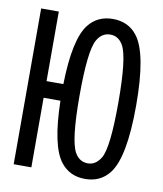

<svg xmlns="http://www.w3.org/2000/svg" viewBox="-84 -810 754 889"><g transform="rotate(10 293.0 -366.0)"><path d="M39.1 0V-732.4H122.1V-405.3H201.2Q205.6 -617.7 261.7 -689Q303.7 -742.2 375.5 -742.2Q447.8 -742.2 489.3 -689Q550.3 -611.3 550.3 -366.2Q550.3 -121.1 489.3 -43.5Q447.8 9.8 375.5 9.8Q303.7 9.8 261.7 -43.5Q205.6 -114.7 201.2 -327.1H122.1V0ZM376 -63.5Q413.1 -63.5 436.5 -102.1Q466.8 -151.4 466.8 -365.2Q466.8 -575.7 436.5 -630.4Q415 -668.9 376 -668.9Q336.9 -668.9 314.5 -630.4Q284.2 -578.6 284.2 -365.2Q284.2 -156.7 314.5 -102.1Q335.9 -63.5 376 -63.5Z"/></g></svg>

Font: Consola Mono
Style: Book
Weight: 400
Monospace: yes
Version: Version 2.001